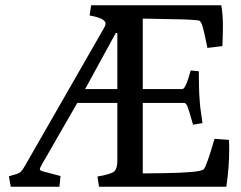

<svg xmlns="http://www.w3.org/2000/svg" viewBox="-20 -713 920 733"><path d="M328 -693H825Q831 -656 831 -614Q831 -583 829 -537L772 -530Q758 -599 752 -616.5Q746 -634 738 -635Q714 -638 677 -639L525 -642V-373H676Q689 -373 708 -444L739 -441Q739 -413 739.5 -391.5Q740 -370 740.5 -357.5Q741 -345 742.5 -327.5Q744 -310 744.5 -304Q745 -298 748.5 -275Q752 -252 753 -243L717 -237Q701 -294 695.5 -307Q690 -320 683 -320H525V-51L610 -52Q740 -54 757 -66Q767 -73 799 -183L854 -179Q855 -166 855 -140Q855 -74 844 0H358L352 -39Q405 -48 416.5 -59Q428 -70 428 -101V-320H275L141 -87Q132 -71 132 -68Q132 -62 143 -59L211 -41L207 0H21L14 -40Q48 -49 56 -54.5Q64 -60 77 -83L377 -606Q383 -616 383 -623Q383 -643 322 -654ZM422 -587 305 -373H428V-587Z"/></svg>

Font: Poly
Style: Regular
Weight: 400
Designer: Jos Nicols Silva Schwarzenberg
Foundry: Jose Nicolas Silva Schwarzenberg
Version: Version 1.001